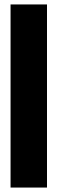

<svg xmlns="http://www.w3.org/2000/svg" viewBox="-20 -731 263 864"><path d="M27.5 113H191.5V-711H27.5Z"/></svg>

Font: Anybody UltraCondensed Thin ExtraBold
Style: Regular
Weight: 800
Version: Version 1.111